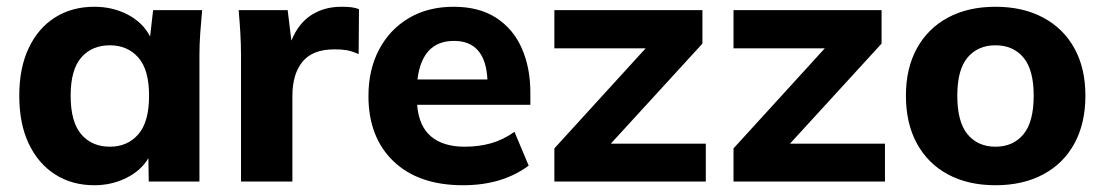

<svg xmlns="http://www.w3.org/2000/svg" viewBox="-20 -537 3267 568"><path d="M259 11Q193 11 143 -21Q93 -53 65 -112Q37 -171 37 -254Q37 -336 65 -395Q93 -454 143 -485.5Q193 -517 259 -517Q314 -517 358.5 -493.5Q403 -470 424 -429L433 -507H578Q575 -474 572.5 -440.5Q570 -407 570 -375V0H420L419 -69Q397 -32 353.5 -10.5Q310 11 259 11ZM305 -103Q357 -103 389 -139.5Q421 -176 421 -254Q421 -331 389 -367Q357 -403 305 -403Q252 -403 220.5 -367Q189 -331 189 -254Q189 -176 220.5 -139.5Q252 -103 305 -103Z M693 0V-373Q693 -405 691 -439.5Q689 -474 686 -507H831L842 -417Q863 -468 901 -492.5Q939 -517 990 -517Q1009 -517 1020 -515.5Q1031 -514 1042 -510L1041 -377Q1020 -386 1005.5 -388.5Q991 -391 969 -391Q905 -391 875 -354.5Q845 -318 845 -253V0Z M1350 11Q1218 11 1144 -60Q1070 -131 1070 -253Q1070 -331 1101.5 -390.5Q1133 -450 1189.5 -483.5Q1246 -517 1322 -517Q1397 -517 1447.5 -484.5Q1498 -452 1523.5 -394.5Q1549 -337 1549 -262V-227H1214Q1219 -164 1255 -133.5Q1291 -103 1355 -103Q1396 -103 1432 -113Q1468 -123 1502 -147L1544 -47Q1466 11 1350 11ZM1323 -416Q1229 -416 1215 -302H1422Q1416 -416 1323 -416Z M1620 0V-98L1890 -394H1620V-507H2058V-408L1787 -112H2068V0Z M2150 0V-98L2420 -394H2150V-507H2588V-408L2317 -112H2598V0Z M2925 11Q2844 11 2784.5 -21Q2725 -53 2692.5 -112.5Q2660 -172 2660 -254Q2660 -335 2692.5 -394Q2725 -453 2784.5 -485Q2844 -517 2925 -517Q3006 -517 3066 -485Q3126 -453 3158.5 -394Q3191 -335 3191 -254Q3191 -172 3158.5 -112.5Q3126 -53 3066 -21Q3006 11 2925 11ZM2925 -103Q2977 -103 3007.5 -139.5Q3038 -176 3038 -254Q3038 -331 3007.5 -367Q2977 -403 2925 -403Q2873 -403 2842.5 -367Q2812 -331 2812 -254Q2812 -176 2842.5 -139.5Q2873 -103 2925 -103Z"/></svg>

Font: Mulish ExtraBold
Style: Regular
Weight: 800
Designer: Vernon Adams
Foundry: Vernon Adams
Version: Version 3.603; ttfautohint (v1.8.3)